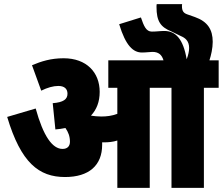

<svg xmlns="http://www.w3.org/2000/svg" viewBox="-20 -916 1086 936"><path d="M478 -210C478 -214 478 -218 478 -222C481 -222 484 -222 486 -222C508 -222 531 -224 552 -231V0H710V-488H816V0H974V-488H1046V-622H1001C1009 -646 1017 -681 1017 -712C1017 -772 992 -811 930 -833L893 -846C876 -852 867 -861 867 -886C867 -889 867 -893 868 -896H744C743 -892 743 -887 743 -882C743 -812 763 -784 815 -763L862 -740C881 -732 902 -718 902 -682C902 -667 898 -648 890 -627C873 -728 835 -765 781 -765C761 -765 744 -762 720 -762C692 -762 681 -790 667 -831L561 -798C593 -692 630 -660 672 -660C694 -660 711 -663 723 -663C753 -663 769 -649 777 -622H508V-488H552V-361C525 -351 500 -348 473 -348C455 -348 439 -350 425 -352L424 -353C451 -382 466 -420 466 -468C466 -563 402 -632 290 -632C228 -632 181 -617 136 -598L181 -474C211 -489 240 -497 264 -497C294 -497 309 -483 309 -459C309 -432 289 -417 237 -413L250 -285C267 -286 283 -289 299 -292C313 -272 321 -251 321 -225C321 -205 310 -190 285 -190C235 -190 191 -253 154 -387L15 -346C82 -122 170 -53 297 -53C414 -53 478 -110 478 -210Z"/></svg>

Font: Noto Sans Condensed Black
Style: Italic
Weight: 900
Width: 3
Italic angle: -12°
Designer: Monotype Design Team
Foundry: Monotype Imaging Inc.
Version: Version 2.013